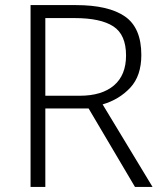

<svg xmlns="http://www.w3.org/2000/svg" viewBox="-20 -734 640 754"><path d="M278 -714Q406 -714 470.5 -669.5Q535 -625 535 -518Q535 -436 491.5 -389.5Q448 -343 383 -324L579 0H510L328 -308H158V0H100V-714ZM273 -663H158V-358H293Q380 -358 427.5 -398.5Q475 -439 475 -516Q475 -598 425 -630.5Q375 -663 273 -663Z"/></svg>

Font: Noto Sans Arabic Light
Style: Regular
Weight: 300
Designer: Monotype Design Team, Nadine Chahine, Nizar Qandah and Khaled Hosny
Foundry: Monotype Imaging Inc.
Version: Version 2.012; ttfautohint (v1.8.4.7-5d5b)